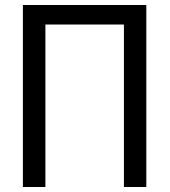

<svg xmlns="http://www.w3.org/2000/svg" viewBox="-20 -748 678 768"><path d="M71.6 0V-728H161.6V0ZM120.7 -649.9V-728H527.1V-649.9ZM475.7 0V-728H565.3V0Z"/></svg>

Font: Murecho Thin
Style: Regular
Weight: 100
Designer: Neil Summerour
Foundry: Positype
Version: Version 1.010